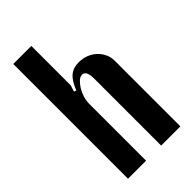

<svg xmlns="http://www.w3.org/2000/svg" viewBox="-218 -763 827 827"><g transform="rotate(-45 195.5 -349.5)"><path d="M152 -426Q169 -469 190.5 -487Q212 -505 245 -505Q269 -505 290 -497Q311 -489 326.5 -474.5Q342 -460 351 -441Q360 -422 360 -400V0H243V-408Q243 -457 218 -457Q206 -457 194.5 -446.5Q183 -436 173 -420Q163 -404 157 -384.5Q151 -365 151 -346V0H41V-699H151V-459L142 -430Z"/></g></svg>

Font: Moniqa ExtBd Paragraph
Style: Regular
Weight: 800
Designer: Rajesh Rajput
Foundry: Rajesh Rajput
Version: Version 1.000